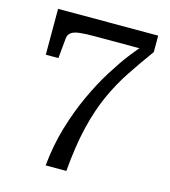

<svg xmlns="http://www.w3.org/2000/svg" viewBox="-105 -723 771 869"><g transform="rotate(15 280.0 -288.5)"><path d="M253 -561H485L474 -574Q455 -555 423.5 -514Q392 -473 355 -414Q318 -355 283.5 -280.5Q249 -206 223.5 -120Q198 -34 189 61H286Q296 -59 317.5 -148Q339 -237 370.5 -306.5Q402 -376 442.5 -437Q483 -498 529 -561V-638H60V-423H119L128 -518Q130 -536 143 -545.5Q156 -555 183 -558Q210 -561 253 -561Z"/></g></svg>

Font: Roboto Serif
Style: Regular
Weight: 400
Designer: Greg Gazdowicz
Foundry: Commercial Type
Version: Version 1.008